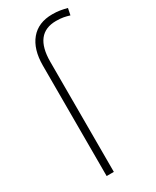

<svg xmlns="http://www.w3.org/2000/svg" viewBox="-197 -821 715 878"><g transform="rotate(-30 160.5 -382.5)"><path d="M244 -730Q128 -730 128 -581V0H90V-583Q90 -669 130 -717Q170 -765 244 -765Q266 -765 284.5 -762Q303 -759 321 -754L314 -719Q298 -724 282 -727Q266 -730 244 -730Z"/></g></svg>

Font: Noto Sans ExtraLight
Style: Regular
Weight: 200
Designer: Monotype Design Team
Foundry: Monotype Imaging Inc.
Version: Version 2.007